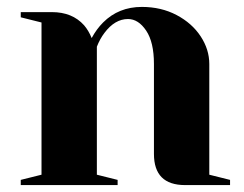

<svg xmlns="http://www.w3.org/2000/svg" viewBox="-20 -535 705 555"><path d="M40 -15 100 -30V-470L40 -485V-500H130Q189 -500 223 -462Q236 -447 245 -425Q259 -451 278 -470Q323 -515 390 -515Q446 -515 490.5 -491.5Q535 -468 560 -430Q585 -392 585 -350V-30L645 -15V0H515Q425 0 425 -90V-350Q425 -413 402.5 -446.5Q380 -480 350 -480Q312 -480 282 -440Q269 -423 260 -400V-30L320 -15V0H40Z"/></svg>

Font: Yeseva One
Style: Regular
Weight: 400
Designer: Jovanny Lemonad
Foundry: Jovanny Lemonad
Version: Version 2.000